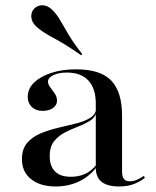

<svg xmlns="http://www.w3.org/2000/svg" viewBox="-20 -687 583 719"><path d="M338.7 -207.3V-299.2Q338.7 -355.6 310.9 -385.5Q283.1 -415.3 230.6 -415.3Q200 -415.3 179.8 -405.6Q159.7 -396 159.7 -381.5Q159.7 -371 168.1 -360.1Q176.6 -349.2 185.1 -336.7Q193.5 -324.2 193.5 -309.7Q193.5 -293.5 178.6 -282.7Q163.7 -271.8 139.5 -271.8Q114.5 -271.8 99.2 -286.3Q83.9 -300.8 83.9 -324.2Q83.9 -354.8 107.7 -377.8Q131.5 -400.8 172.2 -414.1Q212.9 -427.4 265.3 -427.4Q356.5 -427.4 396.8 -385.1Q437.1 -342.7 437.1 -254V-207.3ZM188.7 11.3Q130.6 11.3 96.4 -16.1Q62.1 -43.5 62.1 -91.1Q62.1 -129 81.9 -152Q101.6 -175 133.1 -187.9Q164.5 -200.8 199.6 -208.9Q234.7 -216.9 266.5 -225Q298.4 -233.1 319 -246.4Q339.5 -259.7 340.3 -282.3L341.1 -266.9Q336.3 -246.8 316.9 -234.7Q297.6 -222.6 272.2 -212.9Q246.8 -203.2 222.6 -190.7Q198.4 -178.2 182.3 -157.7Q166.1 -137.1 166.1 -102.4Q166.1 -65.3 185.9 -45.2Q205.6 -25 245.2 -25Q275 -25 298.8 -35.9Q322.6 -46.8 341.9 -71V-61.3Q313.7 -25 274.6 -6.9Q235.5 11.3 188.7 11.3ZM437.1 -44.4Q437.1 -25.8 444 -16.9Q450.8 -8.1 466.1 -8.1Q478.2 -8.1 490.7 -12.9Q503.2 -17.7 518.5 -28.2L522.6 -21Q500 -4 477.4 3.6Q454.8 11.3 425.8 11.3Q382.3 11.3 360.5 -6Q338.7 -23.4 338.7 -58.9V-207.3H437.1ZM283.9 -479.8Q252.4 -502.4 226.6 -518.1Q200.8 -533.9 179.8 -545.2Q158.9 -556.5 142.7 -566.9Q126.6 -577.4 114.5 -588.7Q98.4 -604.8 97.2 -623.4Q96 -641.9 108.1 -654.8Q121 -667.7 139.5 -667.3Q158.1 -666.9 175 -650.8Q191.9 -634.7 205.6 -610.9Q219.4 -587.1 237.9 -555.6Q256.5 -524.2 287.9 -484.7Z"/></svg>

Font: Playfair 144pt SemiExpanded SemiBold
Style: Regular
Weight: 600
Width: 6
Designer: Claus Eggers Sørensen
Foundry: Claus Eggers Sørensen
Version: Version 2.203